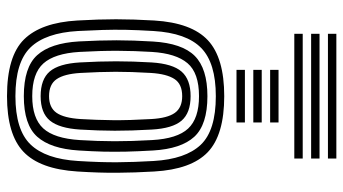

<svg xmlns="http://www.w3.org/2000/svg" viewBox="-236 -734 980 548"><g transform="rotate(90 254.0 -460.0)"><path d="M254.5 10Q140.5 10 92.5 -38.6Q44.5 -87.2 38.5 -191Q35 -251.5 35 -301.1Q35 -350.8 38.5 -410Q45 -517 95.1 -563.5Q145.2 -610 254.5 -610Q365.2 -610 414.4 -562.9Q463.5 -515.8 469.5 -410Q472.8 -354.5 473.1 -304.1Q473.5 -253.8 469.5 -191Q462.8 -84 413.2 -37Q363.8 10 254.5 10ZM254.5 -14Q350.5 -14 392.1 -56.9Q433.8 -99.8 439.5 -192.8Q443.5 -257.5 443.1 -304.8Q442.8 -352 439.5 -408.2Q434.2 -499.5 393.4 -542.8Q352.5 -586 254.5 -586Q159.5 -586 116.9 -544.2Q74.2 -502.5 68.5 -408.2Q65.8 -363.5 65.1 -329.2Q64.5 -295 65.5 -263Q66.5 -231 68.5 -192.5Q73.8 -100 115.4 -57Q157 -14 254.5 -14ZM254.5 -38Q172 -38 137.5 -76.1Q103 -114.2 98.2 -195.5Q95 -254.8 95 -302.4Q95 -350 98.5 -406.5Q103.5 -489.8 139.6 -525.9Q175.8 -562 254.5 -562Q336 -562 370.4 -524.5Q404.8 -487 409.5 -407Q412 -363.5 412.8 -330.1Q413.5 -296.8 412.8 -265.1Q412 -233.5 409.5 -194.5Q404.5 -114.8 370.4 -76.4Q336.2 -38 254.5 -38ZM254.5 -62Q317.5 -62 346.4 -93.4Q375.2 -124.8 379.8 -197.8Q383 -249 383.1 -296.9Q383.2 -344.8 379.8 -403.8Q375.8 -476 346.9 -507Q318 -538 254.5 -538Q188.2 -538 160.4 -505.2Q132.5 -472.5 128.2 -403.5Q125.2 -355 125 -306Q124.8 -257 128.2 -196.5Q132.5 -125.8 161 -93.9Q189.5 -62 254.5 -62ZM254.5 -86Q206.2 -86 184 -112Q161.8 -138 158.2 -197.8Q155 -253.8 155 -301.4Q155 -349 158.2 -402.5Q162 -462.8 184.5 -488.4Q207 -514 254.5 -514Q302.2 -514 324.4 -488.2Q346.5 -462.5 349.8 -403Q353.2 -344.5 353.1 -297.5Q353 -250.5 349.8 -198.5Q346 -139 324.2 -112.5Q302.5 -86 254.5 -86ZM254.5 -110Q287 -110 301.9 -131.2Q316.8 -152.5 319.8 -200.2Q322.5 -245.2 323 -291.6Q323.5 -338 319.8 -401.5Q317.2 -448 302.2 -469Q287.2 -490 254.5 -490Q219.8 -490 205.4 -467.8Q191 -445.5 188.2 -400.8Q184.8 -343.5 184.9 -299.9Q185 -256.2 188.2 -199.5Q191 -153.5 205.8 -131.8Q220.5 -110 254.5 -110ZM179.5 -741V-765H329.5V-741ZM179.5 -693V-717H329.5V-693ZM179.5 -645V-669H329.5V-645ZM76.5 -906V-930H432.5V-906ZM76.5 -858V-882H432.5V-858ZM76.5 -810V-834H432.5V-810Z"/></g></svg>

Font: Big Shoulders Inline Text Black
Style: Regular
Weight: 900
Designer: Patric King
Foundry: XO Type Co
Version: Version 1.000